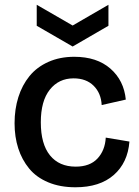

<svg xmlns="http://www.w3.org/2000/svg" viewBox="-20 -771 584 804"><path d="M133.8 -751 284.2 -664.1 434.1 -751V-663.1L284.2 -576.2L133.8 -663.1ZM295.9 13.2Q231.4 13.2 181.9 -7.6Q132.3 -28.3 102.1 -65.2Q71.8 -102.1 56.4 -149.9Q41 -197.8 41 -254.9Q41 -314 56.9 -364.3Q72.8 -414.6 103.5 -452.4Q134.3 -490.2 182.4 -511.7Q230.5 -533.2 291 -533.2Q385.7 -533.2 442.4 -483.6Q499 -434.1 506.8 -354L405.8 -331.1Q403.3 -380.9 372.1 -411.9Q340.8 -442.9 288.1 -442.9Q226.1 -442.9 188.5 -395.5Q150.9 -348.1 150.9 -258.8Q150.9 -168 189.2 -120.6Q227.5 -73.2 296.9 -73.2Q356.4 -73.2 388.2 -107.2Q419.9 -141.1 422.9 -194.8L522 -178.2Q515.1 -89.8 456.5 -38.3Q397.9 13.2 295.9 13.2Z"/></svg>

Font: Bricolage Grotesque Medium
Style: Regular
Weight: 500
Designer: Mathieu Triay
Foundry: Atelier Triay
Version: Version 1.000;gftools[0.9.30]